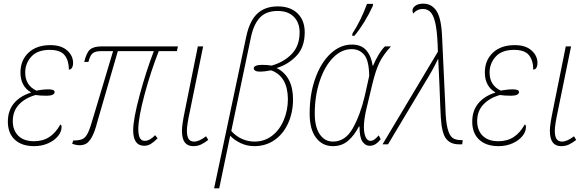

<svg xmlns="http://www.w3.org/2000/svg" viewBox="-20 -790 3211 1051"><path d="M23 -124Q23 -184 56 -224Q89 -264 149 -283V-285Q122 -300 107 -327.5Q92 -355 92 -393Q92 -460 136 -501.5Q180 -543 256 -543Q315 -543 347.5 -514Q380 -485 380 -446Q380 -429 374 -419Q368 -409 357 -409Q357 -458 334 -487.5Q311 -517 252 -517Q185 -517 151.5 -480Q118 -443 118 -393Q118 -323 179 -294Q185 -295 204.5 -298Q224 -301 245 -301Q279 -301 279 -286Q279 -277 268 -271.5Q257 -266 236 -266Q198 -266 175 -270Q118 -254 84 -218Q50 -182 50 -127Q50 -77 80 -47Q110 -17 166 -17Q215 -17 250 -40Q285 -63 310 -108Q317 -108 317 -94Q317 -69 297.5 -45Q278 -21 243.5 -5.5Q209 10 167 10Q99 10 61 -25.5Q23 -61 23 -124Z M709 -77Q709 -137 744 -267.5Q779 -398 822 -510H625L513 -124Q499 -69 483.5 -41Q468 -13 452.5 -4Q437 5 416 5Q397 5 375 -3L381 -21Q416 -21 433 -29.5Q450 -38 462.5 -65Q475 -92 493 -156L599 -510H532Q502 -510 487.5 -498.5Q473 -487 464 -451H441Q453 -502 473 -519Q493 -536 536 -536H954L948 -510H849Q805 -398 771.5 -273.5Q738 -149 737 -85Q737 -51 745.5 -35Q754 -19 772 -19Q800 -19 829 -50L843 -33Q823 -13 806 -2.5Q789 8 770 8Q709 8 709 -77Z M976 -75Q976 -106 991 -179L1063 -536H1092L1019 -179Q1003 -105 1003 -75Q1003 -44 1012.5 -29.5Q1022 -15 1043 -15Q1070 -15 1108 -44L1120 -24Q1098 -7 1079.5 1.5Q1061 10 1038 10Q1007 10 991.5 -10.5Q976 -31 976 -75Z M1328 -590Q1346 -675 1388 -715Q1430 -755 1501 -755Q1569 -755 1608.5 -717Q1648 -679 1648 -613Q1648 -531 1602 -483.5Q1556 -436 1495 -418V-417Q1538 -396 1561 -353Q1584 -310 1584 -247Q1584 -175 1557.5 -116Q1531 -57 1483 -23.5Q1435 10 1372 10Q1333 10 1298.5 -6Q1264 -22 1240 -47L1180 241H1152ZM1556 -249Q1554 -373 1464 -405Q1430 -398 1401 -398Q1386 -398 1377.5 -403Q1369 -408 1369 -416Q1369 -425 1381 -430Q1393 -435 1415 -435Q1443 -435 1467 -431Q1534 -450 1577 -494.5Q1620 -539 1620 -613Q1620 -666 1588.5 -698Q1557 -730 1500 -730Q1437 -730 1403 -694Q1369 -658 1354 -588L1246 -73Q1272 -44 1305 -29.5Q1338 -15 1373 -15Q1428 -15 1469.5 -47Q1511 -79 1533.5 -133Q1556 -187 1556 -249Z M1675 -168Q1675 -275 1706 -361.5Q1737 -448 1790 -497Q1843 -546 1906 -546Q1959 -546 1986 -513.5Q2013 -481 2020 -430H2022Q2034 -459 2051 -488Q2068 -517 2087 -536H2120Q2076 -488 2056 -445.5Q2036 -403 2019 -333L1985 -191Q1972 -135 1972 -95Q1972 -60 1981.5 -39.5Q1991 -19 2007 -19Q2019 -19 2029.5 -26.5Q2040 -34 2053 -49L2064 -28Q2050 -10 2035.5 -1Q2021 8 2003 8Q1980 8 1964 -15Q1948 -38 1948 -97L1945 -98Q1919 -48 1885 -19Q1851 10 1802 10Q1745 10 1710 -36Q1675 -82 1675 -168ZM1977 -266 2001 -374Q2000 -458 1974 -489.5Q1948 -521 1905 -521Q1849 -521 1803 -474Q1757 -427 1730 -346Q1703 -265 1703 -168Q1703 -96 1730 -55.5Q1757 -15 1803 -15Q1870 -15 1911 -87.5Q1952 -160 1977 -266ZM1909 -606Q1956 -678 1989 -769H2022L2021 -758Q1976 -661 1920 -594H1908Z M2377 -507Q2375 -595 2366.5 -645.5Q2358 -696 2341 -718.5Q2324 -741 2295 -741Q2264 -741 2242 -716Q2238 -723 2238 -733Q2238 -747 2253.5 -758.5Q2269 -770 2297 -770Q2343 -770 2369.5 -730Q2396 -690 2400 -587L2418 -202Q2420 -125 2430 -86.5Q2440 -48 2457 -35.5Q2474 -23 2505 -23H2513L2510 0H2492Q2446 0 2422 -30.5Q2398 -61 2393 -147Q2390 -196 2386 -314Q2384 -344 2379 -466H2377Q2351 -410 2305 -336L2104 0H2074Z M2565 -124Q2565 -184 2598 -224Q2631 -264 2691 -283V-285Q2664 -300 2649 -327.5Q2634 -355 2634 -393Q2634 -460 2678 -501.5Q2722 -543 2798 -543Q2857 -543 2889.5 -514Q2922 -485 2922 -446Q2922 -429 2916 -419Q2910 -409 2899 -409Q2899 -458 2876 -487.5Q2853 -517 2794 -517Q2727 -517 2693.5 -480Q2660 -443 2660 -393Q2660 -323 2721 -294Q2727 -295 2746.5 -298Q2766 -301 2787 -301Q2821 -301 2821 -286Q2821 -277 2810 -271.5Q2799 -266 2778 -266Q2740 -266 2717 -270Q2660 -254 2626 -218Q2592 -182 2592 -127Q2592 -77 2622 -47Q2652 -17 2708 -17Q2757 -17 2792 -40Q2827 -63 2852 -108Q2859 -108 2859 -94Q2859 -69 2839.5 -45Q2820 -21 2785.5 -5.5Q2751 10 2709 10Q2641 10 2603 -25.5Q2565 -61 2565 -124Z M2990 -75Q2990 -106 3005 -179L3077 -536H3106L3033 -179Q3017 -105 3017 -75Q3017 -44 3026.5 -29.5Q3036 -15 3057 -15Q3084 -15 3122 -44L3134 -24Q3112 -7 3093.5 1.5Q3075 10 3052 10Q3021 10 3005.5 -10.5Q2990 -31 2990 -75Z"/></svg>

Font: Noto Serif NarrowThin
Style: Italic
Weight: 250
Width: 4
Italic angle: -12°
Designer: Monotype Design Team
Foundry: Monotype Imaging Inc.
Version: Version 1.001